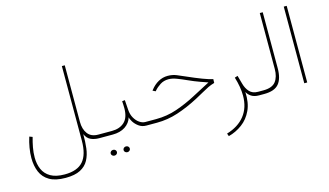

<svg xmlns="http://www.w3.org/2000/svg" viewBox="-99 -979 2687 1568"><g transform="rotate(-15 1244.0 -195.0)"><path d="M292.5 242.2Q207.5 242.2 157.2 212.9Q106.9 183.6 85 131.8Q63 80.1 63 13.2Q63 -28.3 70.6 -72.8Q78.1 -117.2 91.8 -160.6L117.7 -150.9Q106 -110.4 98.1 -67.9Q90.3 -25.4 90.3 16.1Q90.3 72.3 109.9 116.7Q129.4 161.1 173.8 187Q218.3 212.9 292.5 212.9Q399.4 212.9 448.7 156.7Q498 100.6 498 -18.6V-647.9H522.5V-170.4Q522.5 -107.4 551.8 -68.8Q581.1 -30.3 640.1 -30.3H668.9V0H640.1Q601.6 0 570.6 -13.7Q539.6 -27.3 522.9 -65.9Q523.9 -2.9 517.1 52.7Q510.3 108.4 487.3 151.1Q464.4 193.8 417.7 218Q371.1 242.2 292.5 242.2Z M650.4 -30.3H756.3Q821.8 -30.3 861.6 -66.7Q901.4 -103 901.9 -182.1Q901.9 -200.7 901.1 -212.6Q900.4 -224.6 899.4 -243.2L922.9 -246.1L928.7 -162.6Q931.2 -123.5 948 -93.8Q964.8 -64 989.3 -47.1Q1013.7 -30.3 1038.6 -30.3H1066.9V0H1038.6Q1002.4 0 975.6 -19.8Q948.7 -39.6 933.6 -64.2Q918.5 -88.9 917 -103Q902.8 -55.7 860.4 -27.8Q817.9 0 755.4 0H650.4ZM807.1 145.5Q807.1 135.7 814.7 128.4Q822.3 121.1 833.5 121.1Q844.7 121.1 852.3 128.2Q859.9 135.3 859.9 145.5Q859.9 155.8 852.3 162.8Q844.7 169.9 833.5 169.9Q822.3 169.9 814.7 162.6Q807.1 155.3 807.1 145.5ZM698.2 145.5Q698.2 135.7 705.8 128.4Q713.4 121.1 724.6 121.1Q735.8 121.1 743.4 128.2Q751 135.3 751 145.5Q751 155.8 743.4 162.8Q735.8 169.9 724.6 169.9Q713.4 169.9 705.8 162.6Q698.2 155.3 698.2 145.5Z M1048.3 -30.3H1130.4Q1221.7 -30.3 1305.7 -59.1Q1389.6 -87.9 1468 -129.4Q1546.4 -170.9 1619.6 -209Q1619.6 -209 1608.9 -212.9Q1598.1 -216.8 1583.5 -221.9Q1568.8 -227.1 1556.2 -231.4Q1508.3 -248.5 1463.9 -268.8Q1419.4 -289.1 1380.6 -304Q1341.8 -318.8 1310.5 -318.8Q1270.5 -318.8 1240 -299.1Q1209.5 -279.3 1189.5 -255.9L1185.1 -250.5L1161.1 -262.2L1165.5 -268.1Q1194.3 -305.7 1231.4 -326.4Q1268.6 -347.2 1311 -347.2Q1351.6 -347.2 1385 -333.3Q1418.5 -319.3 1454.1 -303.7Q1524.4 -272.5 1578.6 -252Q1632.8 -231.4 1665 -225.1L1664.1 -192.9Q1634.8 -184.6 1609.6 -172.4Q1584.5 -160.2 1555.9 -143.8Q1527.3 -127.4 1487.8 -106.4Q1394.5 -57.1 1306.9 -28.6Q1219.2 0 1128.9 0H1048.3Z M1991.7 0Q1952.1 0 1927.2 -16.1Q1902.3 -32.2 1890.6 -56.2Q1895.5 35.2 1865.7 99.1Q1835.9 163.1 1783.2 202.1Q1730.5 241.2 1667 257.8L1658.7 233.9Q1758.3 204.1 1811.5 136.5Q1864.7 68.8 1864.7 -31.7Q1864.7 -104.5 1837.9 -190.9L1863.3 -199.2L1883.3 -127.4Q1894 -86.9 1919.4 -58.6Q1944.8 -30.3 1991.7 -30.3H2020.5V0Z M2002.9 -30.3H2036.6Q2111.3 -30.3 2141.4 -69.6Q2171.4 -108.9 2171.4 -175.8V-647.9H2196.3V-176.3Q2196.3 -87.4 2159.7 -43.7Q2123 0 2036.1 0H2002.9Z M2398.9 -647.9V0H2374V-647.9Z"/></g></svg>

Font: Vazirmatn RD Thin
Style: Regular
Weight: 100
Designer: Saber Rastikerdar
Foundry: Saber Rastikerdar
Version: Version 32.102